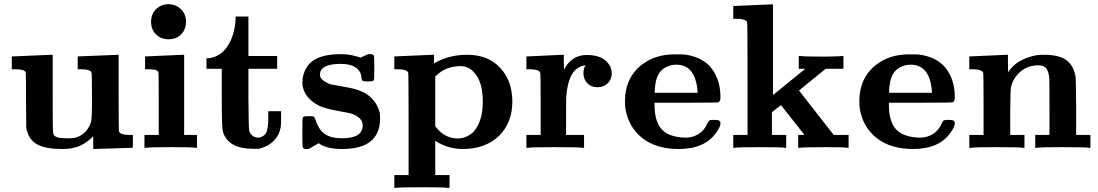

<svg xmlns="http://www.w3.org/2000/svg" viewBox="-20 -715 5312 929"><path d="M40 -442 134 -446Q228 -450 229 -450H235V-273Q235 -92 236 -85Q237 -68 240.5 -62Q244 -56 254 -52Q268 -46 304 -46H319Q355 -46 382 -67.5Q409 -89 419 -121L420 -123Q424 -135 425 -199Q425 -201 425 -207Q425 -233 425 -249Q425 -358 423 -363Q418 -380 369 -380H356V-442L554 -450V-267Q554 -84 556 -79Q561 -62 610 -62H623V-31Q623 0 622 0Q603 0 527 3Q451 6 432 6Q431 6 431 -25V-56L420 -45Q376 -6 332 1Q313 6 281 6Q205 6 163.5 -14.5Q122 -35 109 -87L107 -98L106 -230Q106 -358 104 -366Q97 -380 50 -380H37V-442Z M711 -610Q711 -647 735.5 -671Q760 -695 798 -695Q833 -693 856.5 -669.5Q880 -646 880 -610Q880 -573 856.5 -549Q833 -525 796 -525Q759 -525 735 -548.5Q711 -572 711 -610ZM685 -442 775 -446 865 -450H871V-62H933V0H925Q913 -3 810 -3Q701 -3 688 0H679V-62H748V-209Q748 -358 747 -362Q744 -374 731.5 -377Q719 -380 694 -380H682V-442Z M1120 -621V-635H1182V-444H1321V-382H1182V-239Q1183 -90 1186 -81Q1186 -80 1188 -76Q1202 -49 1230 -49Q1239 -49 1246 -53Q1266 -62 1272 -83Q1278 -104 1278 -145V-177H1340V-143Q1340 -106 1338 -99Q1332 -62 1306.5 -35.5Q1281 -9 1243 2L1230 5H1205Q1082 5 1058 -80Q1053 -98 1053 -245V-382H979V-433H983Q1016 -433 1048 -456Q1079 -479 1098 -523Q1117 -567 1120 -621Z M1635 -46Q1735 -46 1735 -108Q1735 -127 1721 -142Q1705 -156 1689 -162Q1676 -168 1622 -177Q1555 -189 1527 -202Q1456 -237 1444 -299Q1443 -304 1443 -315Q1443 -357 1465 -391Q1505 -453 1628 -453Q1679 -453 1725 -436L1743 -445L1762 -453H1771Q1781 -453 1784 -451Q1789 -448 1790 -440Q1791 -432 1791 -387Q1791 -342 1790 -334Q1789 -326 1784 -323Q1781 -321 1760 -321Q1740 -321 1736 -323Q1729 -327 1729 -341Q1726 -372 1700 -389Q1674 -406 1629 -406Q1528 -406 1528 -353Q1528 -327 1579 -307Q1584 -306 1634.5 -297Q1685 -288 1690 -286Q1791 -262 1817 -172Q1819 -162 1819 -142Q1819 6 1635 6Q1559 6 1522 -22Q1495 -7 1473 6H1463Q1453 6 1450 4Q1445 1 1444 -8Q1443 -17 1443 -73Q1443 -129 1443.5 -138Q1444 -147 1449 -150Q1454 -153 1473 -153Q1494 -153 1498 -151Q1502 -148 1508 -132Q1522 -87 1552 -66.5Q1582 -46 1635 -46Z M1891 -442Q1892 -442 1982.5 -446Q2073 -450 2074 -450H2080V-409Q2082 -409 2090 -414Q2157 -450 2241 -450Q2341 -450 2400 -387Q2459 -324 2459 -223Q2459 -122 2395 -58Q2328 6 2220 6Q2152 6 2095 -28L2086 -34V132H2155V194H2146Q2132 191 2022 191Q1911 191 1897 194H1888V132H1957V-113Q1957 -358 1955 -363Q1950 -380 1901 -380H1888V-442ZM2271 -368Q2244 -395 2209 -395Q2139 -395 2094 -352L2086 -345V-104L2092 -97Q2133 -45 2196 -45Q2235 -45 2270 -76Q2316 -126 2316 -224Q2316 -323 2271 -368Z M2803 -361Q2803 -378 2810 -394Q2813 -397 2813 -399Q2805 -399 2795 -395Q2730 -375 2720 -249Q2719 -241 2719 -149V-62H2806V0H2796Q2783 -3 2659 -3Q2550 -3 2536 0H2527V-62H2596V-210Q2596 -358 2594 -363Q2589 -380 2540 -380H2527V-442H2530L2703 -450H2708V-414L2709 -378Q2745 -449 2819 -449Q2893 -449 2924 -407Q2940 -387 2940 -360Q2940 -332 2921 -312.5Q2902 -293 2871 -293Q2840 -293 2821.5 -312.5Q2803 -332 2803 -361Z M3435 -135Q3453 -135 3459.5 -131.5Q3466 -128 3466 -117Q3466 -102 3445 -73Q3390 6 3264 6Q3156 6 3088.5 -46.5Q3021 -99 3006 -190Q3004 -206 3004 -225Q3004 -342 3091 -406Q3154 -452 3244 -452Q3286 -452 3294 -451Q3365 -441 3408 -401Q3466 -343 3466 -243Q3466 -226 3456 -220Q3452 -218 3299 -218H3147V-209Q3147 -131 3178 -93.5Q3209 -56 3278 -50Q3284 -49 3295 -49Q3348 -49 3382 -85Q3397 -103 3403 -119Q3408 -130 3413 -132.5Q3418 -135 3435 -135ZM3355 -276Q3344 -402 3252 -402Q3225 -402 3201.5 -389.5Q3178 -377 3167 -357Q3151 -331 3148 -279V-266H3355Z M3531 -686Q3532 -686 3622.5 -690Q3713 -694 3714 -694H3720V-255Q3824 -339 3876 -382H3845V-444H3854Q3869 -441 3975 -441Q3982 -441 3995 -441.5Q4008 -442 4015 -442Q4022 -442 4032.5 -442.5Q4043 -443 4048.5 -443.5Q4054 -444 4055 -444H4061V-382H3975L3916 -334Q3904 -325 3846 -277Q3902 -206 4014 -62H4086V0H4078Q4066 -3 3975 -3Q3869 -3 3851 0H3842V-62H3857L3872 -63L3816 -134L3759 -206L3736 -189L3715 -172V-62H3784V0H3776Q3763 -3 3656 -3Q3550 -3 3536 0H3528V-62H3597V-332Q3597 -602 3595 -607Q3590 -624 3541 -624H3528V-686Z M4569 -135Q4587 -135 4593.5 -131.5Q4600 -128 4600 -117Q4600 -102 4579 -73Q4524 6 4398 6Q4290 6 4222.5 -46.5Q4155 -99 4140 -190Q4138 -206 4138 -225Q4138 -342 4225 -406Q4288 -452 4378 -452Q4420 -452 4428 -451Q4499 -441 4542 -401Q4600 -343 4600 -243Q4600 -226 4590 -220Q4586 -218 4433 -218H4281V-209Q4281 -131 4312 -93.5Q4343 -56 4412 -50Q4418 -49 4429 -49Q4482 -49 4516 -85Q4531 -103 4537 -119Q4542 -130 4547 -132.5Q4552 -135 4569 -135ZM4489 -276Q4478 -402 4386 -402Q4359 -402 4335.5 -389.5Q4312 -377 4301 -357Q4285 -331 4282 -279V-266H4489Z M4673 -442Q4850 -450 4851 -450H4857V-407L4858 -365Q4896 -428 4995 -448Q5007 -450 5031 -450Q5101 -450 5137 -426Q5173 -402 5184 -346Q5186 -335 5187 -198V-62H5256V0H5247Q5234 -3 5122 -3Q5012 -3 4998 0H4989V-62H5058V-194Q5058 -330 5057 -337Q5054 -369 5042.5 -384Q5031 -399 5004 -399Q4953 -399 4917 -368Q4881 -337 4871 -290Q4869 -281 4868 -171V-62H4937V0H4928Q4914 -3 4804 -3Q4693 -3 4679 0H4670V-62H4739V-210Q4739 -358 4737 -363Q4732 -380 4683 -380H4670V-442Z"/></svg>

Font: KaTeX_Main
Style: Bold
Weight: 700
Version: Version 1.1; ttfautohint (v1.3)